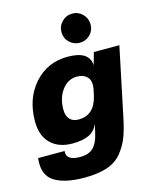

<svg xmlns="http://www.w3.org/2000/svg" viewBox="-155 -893 956 1191"><g transform="rotate(-15 323.0 -297.5)"><path d="M567 -99Q551 -21 532.5 27.5Q514 76 478.5 120Q443 164 384 184Q325 204 238 204Q109 204 43 160.5Q-23 117 -10 12H160Q156 43 178 58Q200 73 244 73Q300 73 329 44.5Q358 16 371 -42L385 -102Q365 -56 324 -38Q283 -20 221 -20Q132 -20 81 -70Q30 -120 30 -212Q30 -358 114 -453Q198 -548 329 -548Q468 -548 472 -455L494 -534H658ZM219 -237Q219 -198 238.5 -176Q258 -154 296 -154Q395 -154 423 -267L424 -271L432 -307V-308Q443 -362 419.5 -388Q396 -414 353 -414Q295 -414 257 -363.5Q219 -313 219 -237ZM359.5 -639Q332 -666 332 -705Q332 -744 359.5 -771.5Q387 -799 426 -799Q465 -799 492 -771.5Q519 -744 519 -705Q519 -666 492 -639Q465 -612 426 -612Q387 -612 359.5 -639Z"/></g></svg>

Font: Nacelle Heavy
Style: Italic
Weight: 800
Italic angle: -12°
Designer: Sora Sagano
Foundry: Sora Sagano
Version: Version 1.000;FEAKit 1.0